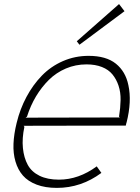

<svg xmlns="http://www.w3.org/2000/svg" viewBox="-20 -915 689 945"><path d="M106 -335.9 569.8 -336.9 565.9 -340.8Q572.8 -384.3 573.5 -422.6Q574.2 -460.9 563.5 -493.2Q552.7 -525.4 533.4 -548.8Q514.2 -572.3 481.7 -585.2Q449.2 -598.1 405.8 -598.1Q352.1 -598.1 304.4 -577.9Q256.8 -557.6 220.7 -522Q184.6 -486.3 157.2 -440.7Q129.9 -395 112.8 -340.8ZM602.1 -310.1 599.1 -296.9 96.2 -295.9 100.1 -291Q87.9 -233.9 92.8 -186Q97.7 -138.2 116.5 -103.8Q135.3 -69.3 174.3 -50Q213.4 -30.8 270 -30.8Q367.2 -30.8 456.1 -96.2L479 -64Q379.4 9.8 259.8 9.8Q202.6 9.8 160.2 -6.3Q117.7 -22.5 92.8 -51Q67.9 -79.6 56.2 -119.9Q44.4 -160.2 46.4 -207.5Q48.3 -254.9 62 -310.1Q78.6 -378.9 110.4 -438.2Q142.1 -497.6 186.3 -543Q230.5 -588.4 289.8 -614.3Q349.1 -640.1 416 -640.1Q502.4 -640.1 550.3 -601.6Q598.1 -563 611.8 -496.1Q629.4 -416.5 603 -312ZM565.9 -895 592.8 -859.9 371.1 -694.8 357.9 -711.9Z"/></svg>

Font: Sinkin Sans 200 X Light Italic
Style: Regular
Weight: 200
Italic angle: -112°
Designer: Keith Bates
Foundry: K-Type
Version: Sinkin Sans (version 1.0)  by Keith Bates   •   © 2014   www